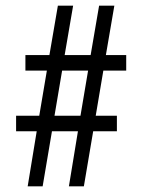

<svg xmlns="http://www.w3.org/2000/svg" viewBox="-20 -721 505 680"><path d="M224 -61H277L310 -256H394V-311H319L346 -471H427V-526H355L385 -701H331L301 -526H209L239 -701H185L155 -526H70V-471H146L119 -311H37V-256H110L78 -61H131L164 -256H256ZM200 -471H292L265 -311H173Z"/></svg>

Font: Berkshire Swash
Style: Regular
Weight: 700
Designer: Astigmatic (AOETI)
Foundry: Astigmatic (AOETI)
Version: Version 1.000